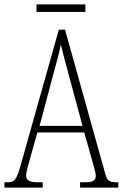

<svg xmlns="http://www.w3.org/2000/svg" viewBox="-21 -848 555 868"><path d="M144 -794H365V-828H144ZM-1 0H172V-24H150C109 -24 97 -35 97 -54C97 -70 108 -107 115 -132L148 -249H360L397 -117C404 -93 412 -65 412 -55C412 -33 402 -24 361 -24H341V0H514V-24H506C473 -24 463 -31 455 -62L273 -714H245L74 -107C55 -37 46 -24 13 -24H-1ZM158 -279 218 -505C233 -561 248 -612 254 -647C262 -613 275 -564 295 -490L352 -279Z"/></svg>

Font: Noto Serif Devanagari ExtraCondensed ExtraLight
Style: Regular
Weight: 200
Width: 2
Designer: Universal Thirst, Indian Type Foundry and the Monotype Design Team
Foundry: Monotype Imaging Inc.
Version: Version 2.004